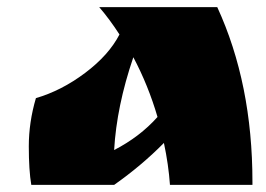

<svg xmlns="http://www.w3.org/2000/svg" viewBox="-20 -520 749 540"><path d="M690 -8V0H458Q454 -57 441 -118Q379 -55 301 0H68Q61 -41 61 -108.5Q61 -176 81 -244Q153 -265 219.5 -315Q286 -365 316 -423Q289 -465 259 -500H591Q690 -285 690 -8ZM423 -191Q397 -280 355 -359Q308 -221 301 -98Q373 -135 423 -191Z"/></svg>

Font: Ruslan Display
Style: Regular
Weight: 400
Designer: Denis Masharov, Vladimir Rabdu
Foundry: Denis Masharov, Vladimir Rabdu
Version: Version 1.000; ttfautohint (v1.4.1)